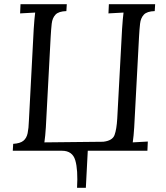

<svg xmlns="http://www.w3.org/2000/svg" viewBox="-20 -720 794 917"><path d="M348 177Q353 91 339.5 45.5Q326 0 276 0V-17L400 -15L390 177ZM721 -700 719 -667Q682 -666 667 -650Q652 -634 649 -607Q646 -580 644 -544L621 -112Q620 -92 618 -73.5Q616 -55 614 -40Q632 -41 650 -42Q668 -43 686 -44L684 0H41L43 -33Q76 -35 91.5 -47.5Q107 -60 112 -84Q117 -108 118 -143L141 -581Q143 -608 144.5 -627.5Q146 -647 148 -660Q130 -659 112 -658Q94 -657 76 -656L78 -700H299L297 -667Q260 -666 245 -650Q230 -634 227 -607Q224 -580 222 -544L199 -112Q198 -92 196 -73.5Q194 -55 192 -40L473 -43Q517 -48 527 -75Q537 -102 540 -154L563 -581Q565 -608 566.5 -627.5Q568 -647 570 -660Q552 -659 534 -658Q516 -657 498 -656L500 -700Z"/></svg>

Font: Lora
Style: Italic
Weight: 400
Italic angle: -3°
Designer: Olga Karpushina, Alexei Vanyashin (Cyrillic)
Foundry: Cyreal
Version: Version 3.008